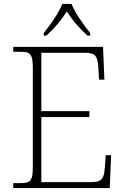

<svg xmlns="http://www.w3.org/2000/svg" viewBox="-20 -951 633 971"><path d="M201 -784V-771H215C262 -815 288 -847 318 -893C348 -847 375 -815 422 -771H436V-784C405 -822 359 -886 342 -931H295C278 -886 232 -822 201 -784ZM47 0H535L542 -166H515L510 -102C506 -49 496 -30 442 -30H189V-359H432V-389H189V-684H410C464 -684 473 -665 477 -612L481 -548H508L501 -714H47V-689H84C133 -689 146 -679 146 -605V-108C146 -35 133 -25 84 -25H47Z"/></svg>

Font: Noto Serif Telugu ExtraLight
Style: Regular
Weight: 200
Designer: Jelle Bosma - Monotype Design Team
Foundry: Monotype Imaging Inc.
Version: Version 2.005